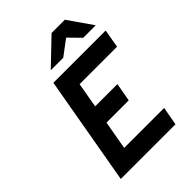

<svg xmlns="http://www.w3.org/2000/svg" viewBox="-260 -1042 1162 1162"><g transform="rotate(-45 321.5 -460.5)"><path d="M72.5 0 195.5 -700H643L622.5 -582H302L273.5 -420.5H464L443 -302.5H252.5L220 -118.5H562L540.5 0ZM238 -765 401 -921H514.5L623 -765H516L443.5 -839L345 -765Z"/></g></svg>

Font: Overpass
Style: Bold Italic
Weight: 700
Italic angle: -10°
Designer: Delve Withrington, Dave Bailey, Thomas Jockin
Foundry: Delve Fonts LLC
Version: Version 4.000; ttfautohint (v1.8.3)